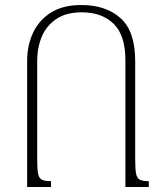

<svg xmlns="http://www.w3.org/2000/svg" viewBox="-20 -744 651 764"><path d="M183 0H88V-502Q88 -564 112 -614.5Q136 -665 183.5 -694.5Q231 -724 304 -724Q401 -724 459.5 -672Q518 -620 518 -500V-108Q518 -71 521.5 -53Q525 -35 536.5 -29Q548 -23 572 -23V0H479V-505Q479 -603 432.5 -649Q386 -695 305 -695Q243 -695 203.5 -668Q164 -641 146 -597.5Q128 -554 128 -502V-108Q128 -71 131.5 -53Q135 -35 146.5 -29Q158 -23 183 -23Z"/></svg>

Font: Noto Serif Armenian SemiCondensed ExtraLight
Style: Regular
Weight: 200
Width: 4
Designer: Monotype Design Team
Foundry: Monotype Imaging Inc.
Version: Version 2.008; ttfautohint (v1.8.4.7-5d5b)